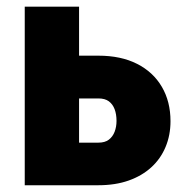

<svg xmlns="http://www.w3.org/2000/svg" viewBox="-20 -548 541 568"><path d="M150.4 -383.3H271Q337.9 -383.3 385.5 -359.1Q433.1 -335 458.7 -291.3Q484.4 -247.6 484.4 -189.5Q484.4 -147.9 469.7 -113Q455.1 -78.1 427.5 -53Q399.9 -27.8 360.6 -13.9Q321.3 0 271 0H53.2V-528.3H213.9V-126H271Q290.5 -126 302 -134.8Q313.5 -143.6 319.1 -158.2Q324.7 -172.9 324.7 -190.4Q324.7 -210 319.1 -224.9Q313.5 -239.7 302 -248.3Q290.5 -256.8 271 -256.8H150.4Z"/></svg>

Font: Roboto Condensed Black
Style: Regular
Weight: 900
Designer: Christian Robertson
Foundry: Google
Version: Version 3.008; 2023